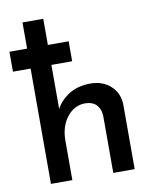

<svg xmlns="http://www.w3.org/2000/svg" viewBox="-92 -843 740 910"><g transform="rotate(-10 277.5 -388.5)"><path d="M79 0V-777H179V-324L178 -341Q199 -382 242 -409Q285 -436 345 -436Q404 -436 442.5 -401Q481 -366 482 -310V0H379V-274Q378 -306 360 -326.5Q342 -347 304 -348Q270 -348 242 -327.5Q214 -307 198 -271.5Q182 -236 182 -191V0ZM-6 -651H279V-555H-6Z"/></g></svg>

Font: Josefin Sans Medium
Style: Regular
Weight: 500
Designer: Santiago Orozco
Foundry: Typemade
Version: Version 2.001